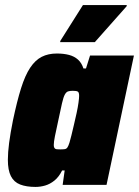

<svg xmlns="http://www.w3.org/2000/svg" viewBox="-20 -729 548 757"><path d="M120 8Q84 8 59.5 -1.5Q35 -11 23 -34.5Q11 -58 11 -99Q11 -128 16 -166Q21 -204 31 -254Q47 -330 63 -381Q79 -432 99 -462Q119 -492 144.5 -505Q170 -518 204 -518Q231 -518 252 -512.5Q273 -507 287.5 -494Q302 -481 309 -459H319L335 -510H508L400 0H227L235 -57H225Q212 -31 194.5 -17Q177 -3 158 2.5Q139 8 120 8ZM218 -140Q229 -140 235.5 -141Q242 -142 246 -148Q250 -154 254 -167Q257 -176 261.5 -195Q266 -214 271.5 -237Q277 -260 282 -283Q287 -306 289.5 -324.5Q292 -343 292 -351Q292 -365 286.5 -368Q281 -371 267 -371Q255 -371 248 -368.5Q241 -366 235.5 -356Q230 -346 224.5 -322Q219 -298 210 -255Q201 -214 196.5 -191.5Q192 -169 192 -157Q192 -149 195 -145Q198 -141 204 -140.5Q210 -140 218 -140ZM217 -563 218 -568 307 -709H480L479 -704L354 -563Z"/></svg>

Font: Saira SemiCondensed Black
Style: Italic
Weight: 900
Width: 4
Italic angle: -12°
Designer: Hector Gatti with collaboration of the Omnibus-Type team
Foundry: Omnibus-Type
Version: Version 1.101